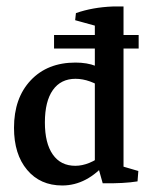

<svg xmlns="http://www.w3.org/2000/svg" viewBox="-20 -566 469 595"><path d="M172.9 8.8Q104.5 8.8 64 -39.6Q23.4 -87.9 23.4 -169.9Q23.4 -262.2 75.2 -317.1Q127 -372.1 213.9 -372.1Q286.1 -372.1 321.8 -329.6L306.2 -288.6Q258.3 -321.8 213.9 -321.8Q168.5 -321.8 143.8 -286.9Q119.1 -252 119.1 -186.5Q119.1 -122.1 143.6 -87.2Q168 -52.2 213.4 -52.2Q256.3 -52.2 302.7 -88.9L312 -64.9Q250 8.8 172.9 8.8ZM362.8 -28.3 273.9 -48.3V-496.6H362.8ZM273.9 -437.5V-498.5L283.7 -483.9L212.9 -503.4L215.3 -525.4Q267.1 -543.5 329.6 -545.9H362.8V-461.9ZM298.3 2 279.8 -64 362.8 -85.9V-29.8L350.1 -53.2L408.7 -36.1L406.2 -3.9Q364.7 2.9 298.3 2ZM147.5 -457.5H409.7V-415.5H147.5Z"/></svg>

Font: Markazi Text Medium
Style: Regular
Weight: 500
Designer: Borna Izadpanah (Arabic designer), Fiona Ross (Arabic design director) and Florian Runge (Latin designer)
Foundry: Borna Izadpanah and Florian Runge
Version: Version 1.001